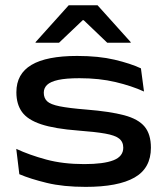

<svg xmlns="http://www.w3.org/2000/svg" viewBox="-20 -714 650 750"><path d="M314.5 16Q227 16 163 0.5Q99 -15 55.5 -33.5L43.5 -132.5Q95 -108.5 160.5 -90.8Q226 -73 309 -73Q385 -73 423.2 -88Q461.5 -103 461.5 -137Q461.5 -160 445.2 -172.8Q429 -185.5 390.8 -192.2Q352.5 -199 285.5 -204Q193.5 -211 140.8 -228.5Q88 -246 66 -276.5Q44 -307 44 -353V-354Q44 -425.5 103 -460.5Q162 -495.5 281.5 -495.5Q365 -495.5 427.5 -480.8Q490 -466 530.5 -447L542.5 -356.5Q494.5 -378.5 431.2 -393.5Q368 -408.5 290.5 -408.5Q238 -408.5 207.5 -401.8Q177 -395 164 -382.5Q151 -370 151 -352Q151 -331 164 -318.5Q177 -306 213 -298.8Q249 -291.5 317.5 -286Q410 -278.5 465.2 -263.8Q520.5 -249 545 -219.2Q569.5 -189.5 569.5 -137Q569.5 -57 505.5 -20.5Q441.5 16 314.5 16ZM248.5 -693.5H361L490.5 -549.5V-547H399L307 -635H303L210.5 -547H119V-549.5Z"/></svg>

Font: Anek Latin Expanded Medium
Style: Regular
Weight: 500
Width: 7
Designer: Yesha Goshar
Foundry: Ek Type
Version: Version 1.003